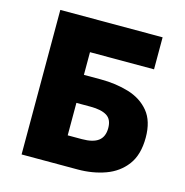

<svg xmlns="http://www.w3.org/2000/svg" viewBox="-98 -742 805 834"><g transform="rotate(15 304.0 -325.0)"><path d="M72 0V-650H532V-506H244V-404H320Q388 -404 446 -386.5Q504 -369 539 -326.5Q574 -284 574 -210Q574 -133 539.5 -87Q505 -41 448 -20.5Q391 0 324 0ZM244 -132H308Q358 -132 382 -150.5Q406 -169 406 -208Q406 -247 381 -262.5Q356 -278 308 -278H244Z"/></g></svg>

Font: Source Sans 3 Black
Style: Regular
Weight: 900
Designer: Paul D. Hunt
Foundry: Adobe
Version: Version 3.046;hotconv 1.0.118;makeotfexe 2.5.65603